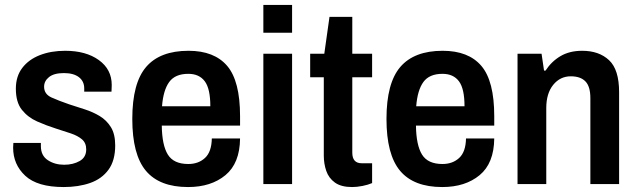

<svg xmlns="http://www.w3.org/2000/svg" viewBox="-20 -743 2573 775"><path d="M237 12Q131 12 82 -33.5Q33 -79 33 -147Q33 -153 33.5 -157.5Q34 -162 34 -166H145Q145 -161 145 -153Q145 -115 173 -96.5Q201 -78 239 -78Q275 -78 301.5 -93Q328 -108 328 -140Q328 -166 311 -180.5Q294 -195 266 -204.5Q238 -214 206 -224Q168 -236 130.5 -252.5Q93 -269 68.5 -299.5Q44 -330 44 -385Q44 -435 70 -469Q96 -503 141 -520.5Q186 -538 243 -538Q327 -538 379 -500.5Q431 -463 431 -400Q431 -392 430.5 -384.5Q430 -377 430 -373H320V-386Q320 -415 298.5 -431.5Q277 -448 238 -448Q198 -448 178 -432Q158 -416 158 -393Q158 -363 188 -349.5Q218 -336 259 -322Q290 -312 322.5 -301.5Q355 -291 382.5 -274.5Q410 -258 427.5 -230Q445 -202 445 -156Q445 -95 418 -58Q391 -21 344 -4.5Q297 12 237 12Z M739 12Q624 12 569 -53.5Q514 -119 514 -263Q514 -408 570 -473Q626 -538 741 -538Q845 -538 897 -477Q949 -416 949 -274V-236H633Q634 -157 657.5 -119Q681 -81 740 -81Q781 -81 807.5 -105.5Q834 -130 835 -184H949Q948 -84 890 -36Q832 12 739 12ZM634 -314H829Q829 -385 806.5 -415Q784 -445 740 -445Q687 -445 663 -412Q639 -379 634 -314Z M1043 -611V-723H1159V-611ZM1043 0V-526H1159V0Z M1401 12Q1357 12 1332 -6Q1307 -24 1297 -53Q1287 -82 1287 -115V-431H1232V-526H1289L1310 -675H1402V-526H1482V-431H1402V-127Q1402 -84 1440 -84H1482V-4Q1466 3 1443.5 7.5Q1421 12 1401 12Z M1765 12Q1650 12 1595 -53.5Q1540 -119 1540 -263Q1540 -408 1596 -473Q1652 -538 1767 -538Q1871 -538 1923 -477Q1975 -416 1975 -274V-236H1659Q1660 -157 1683.5 -119Q1707 -81 1766 -81Q1807 -81 1833.5 -105.5Q1860 -130 1861 -184H1975Q1974 -84 1916 -36Q1858 12 1765 12ZM1660 -314H1855Q1855 -385 1832.5 -415Q1810 -445 1766 -445Q1713 -445 1689 -412Q1665 -379 1660 -314Z M2069 0V-526H2166L2176 -458H2182Q2206 -495 2242.5 -516.5Q2279 -538 2330 -538Q2398 -538 2438.5 -500Q2479 -462 2479 -371V0H2363V-347Q2363 -394 2343 -414.5Q2323 -435 2284 -435Q2241 -435 2213 -400.5Q2185 -366 2185 -307V0Z"/></svg>

Font: Archivo SemiCondensed SemiBold
Style: Regular
Weight: 600
Width: 4
Designer: Hector Gatti
Foundry: Omnibus-Type
Version: Version 2.001; ttfautohint (v1.8.3)